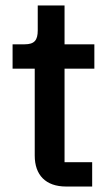

<svg xmlns="http://www.w3.org/2000/svg" viewBox="-20 -682 405 702"><path d="M317 0V-89H216V-431H325V-520H216V-662H118V-571C118 -535 106 -520 70 -520H26V-431H107V-113C107 -42 147 0 222 0Z"/></svg>

Font: IBM Plex Thai Looped Medium
Style: Regular
Weight: 500
Designer: Mike Abbink, Paul van der Laan, Pieter van Rosmalen, Ben Mitchell, Mark Frömberg
Foundry: Bold Monday
Version: Version 1.0